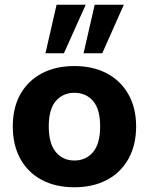

<svg xmlns="http://www.w3.org/2000/svg" viewBox="-20 -780 629 811"><path d="M294 11Q215 11 156.5 -20Q98 -51 66 -109Q34 -167 34 -246Q34 -325 66 -382Q98 -439 156.5 -470Q215 -501 294 -501Q373 -501 431.5 -470Q490 -439 522.5 -381.5Q555 -324 555 -246Q555 -167 522.5 -109Q490 -51 431.5 -20Q373 11 294 11ZM294 -102Q343 -102 373 -137.5Q403 -173 403 -246Q403 -319 373 -353.5Q343 -388 294 -388Q246 -388 216 -353.5Q186 -319 186 -246Q186 -173 216 -137.5Q246 -102 294 -102ZM333 -555 380 -760H503L412 -555ZM172 -555 219 -760H342L250 -555Z"/></svg>

Font: Nunito Sans 12pt ExtraBold
Style: Regular
Weight: 800
Designer: Vernon Adams
Foundry: Vernon Adams
Version: Version 3.101;gftools[0.9.27]